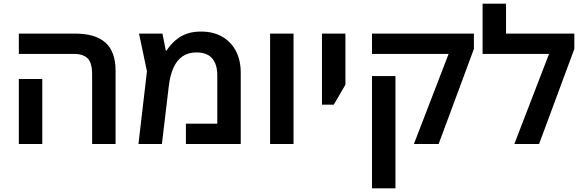

<svg xmlns="http://www.w3.org/2000/svg" viewBox="-20 -780 3163 1040"><path d="M479 0V-378Q479 -439 455 -463.5Q431 -488 381 -488H82V-598H387Q497 -598 551.5 -549Q606 -500 606 -396V0ZM82 0V-352H209V0Z M1069 -609Q1136 -609 1184 -581Q1232 -553 1258 -503.5Q1284 -454 1284 -386V0H987V-110H1157V-372Q1157 -432 1129 -464Q1101 -496 1044 -496Q1000 -496 969 -475Q938 -454 919.5 -413Q901 -372 894 -311L857 0H730L776 -394L733 -598H860L878 -506H882Q893 -523 909 -541Q925 -559 947 -574.5Q969 -590 999 -599.5Q1029 -609 1069 -609Z M1443 0V-598H1570V0Z M1724 -213V-598H1851V-321L1788 -213Z M2222 0 2410 -488H1995V-598H2547V-515L2356 0ZM1995 240V-368H2122V240Z M2721 -598H3091V-515L2900 0H2766L2954 -488H2594V-760H2721Z"/></svg>

Font: Noto Sans Hebrew SemiBold
Style: Regular
Weight: 600
Designer: Monotype Design Team
Foundry: Monotype Imaging Inc.
Version: Version 2.003